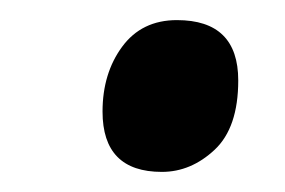

<svg xmlns="http://www.w3.org/2000/svg" viewBox="-20 -451 284 191"><path d="M141 -280Q170 -280 193.5 -302Q217 -324 217 -371Q217 -431 156 -431Q121 -431 101.5 -404.5Q82 -378 82 -340Q82 -280 141 -280Z"/></svg>

Font: Noto Serif SemiCondensed Semi
Style: Italic
Weight: 600
Width: 4
Italic angle: -12°
Designer: Monotype Design Team
Foundry: Monotype Imaging Inc.
Version: Version 1.901